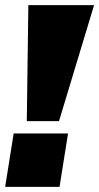

<svg xmlns="http://www.w3.org/2000/svg" viewBox="-23 -725 385 745"><path d="M81 -255 87 -705H342L206 -255ZM-3 0 30 -207H241L208 0Z"/></svg>

Font: Mulish ExtraBlack
Style: Italic
Weight: 1000
Italic angle: -9°
Designer: Vernon Adams
Foundry: Vernon Adams
Version: Version 3.603; ttfautohint (v1.8.3)